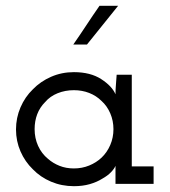

<svg xmlns="http://www.w3.org/2000/svg" viewBox="-20 -632 583 660"><path d="M508 0V-60H433V-375H381Q380 -358 378.5 -341Q377 -324 377 -308Q365 -336 328 -360Q291 -384 234 -384Q192 -384 155.5 -368Q119 -352 93 -325Q66 -299 50.5 -263Q35 -227 35 -187Q35 -147 50.5 -111.5Q66 -76 93 -50Q119 -23 155.5 -7.5Q192 8 234 8Q264 8 288.5 1Q313 -6 332 -18Q350 -28 361.5 -40Q373 -52 377 -62Q377 -53 377 -46Q377 -39 377 -30V0ZM234 -322Q262 -322 286.5 -312.5Q311 -303 329 -285Q348 -268 359 -242.5Q370 -217 370 -188Q370 -159 359 -133.5Q348 -108 329 -90Q311 -73 286.5 -63Q262 -53 234 -53Q207 -53 184.5 -62Q162 -71 145 -86Q123 -104 111 -130.5Q99 -157 99 -188Q99 -216 108 -239.5Q117 -263 135 -281Q152 -301 178 -311.5Q204 -322 234 -322ZM279 -479Q306 -512 332.5 -545.5Q359 -579 386 -612H322Q299 -579 277 -545.5Q255 -512 232 -479Z"/></svg>

Font: Josefin Slab Thin SemiBold
Style: Regular
Weight: 600
Version: Version 2.000